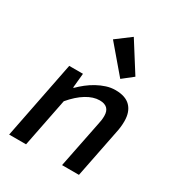

<svg xmlns="http://www.w3.org/2000/svg" viewBox="-189 -929 977 1053"><g transform="rotate(30 300.0 -403.0)"><path d="M26 0 123 -491H210L201 -399H205Q225 -419 248.5 -437.5Q272 -456 298.5 -470.5Q325 -485 353 -494Q381 -503 410 -503Q474 -503 505.5 -470.5Q537 -438 537 -379Q537 -341 528 -302L468 0H361L419 -289Q423 -306 425 -320.5Q427 -335 427 -349Q427 -411 363 -411Q323 -411 279.5 -384.5Q236 -358 194 -308L133 0ZM401 -569 258 -737 350 -806 467 -621Z"/></g></svg>

Font: Source Code Pro Semibold
Style: Italic
Weight: 600
Italic angle: -11°
Monospace: yes
Designer: Paul D. Hunt, Teo Tuominen
Foundry: Adobe Systems Incorporated
Version: Version 1.050;PS 1.000;hotconv 16.6.51;makeotf.lib2.5.65220